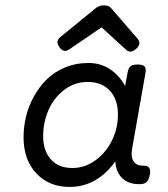

<svg xmlns="http://www.w3.org/2000/svg" viewBox="-20 -702 640 732"><path d="M69.8 -178.7Q69.8 -92.3 118.7 -40.8Q167.5 10.7 245.1 10.7Q351.1 10.7 421.9 -89.8L419.4 -95.7Q419.4 -50.3 443.6 -25.1Q467.8 0 508.8 0H514.2Q530.8 0 539.1 -8.1Q547.4 -16.1 551.3 -35.2Q554.7 -54.2 548.8 -62.3Q543 -70.3 526.4 -70.3H523.9Q500.5 -70.3 489.3 -87.2Q478 -104 483.9 -136.2L534.7 -424.3Q537.6 -441.4 531 -448.7Q524.4 -456.1 505.4 -456.1H504.4Q485.4 -456.1 477.3 -449Q469.2 -441.9 466.3 -424.3L457 -374Q434.6 -415 398.9 -438.5Q363.3 -461.9 317.9 -461.9Q269 -461.9 227.5 -444.6Q186 -427.2 157.5 -398.7Q128.9 -370.1 108.6 -333Q88.4 -295.9 79.1 -256.8Q69.8 -217.8 69.8 -178.7ZM429.7 -264.2Q429.7 -214.4 407.7 -168.2Q385.7 -122.1 345.2 -91.8Q304.7 -61.5 255.9 -61.5Q203.1 -61.5 173.8 -94.5Q144.5 -127.4 144.5 -183.1Q144.5 -234.4 164.3 -281Q184.1 -327.6 223.9 -358.6Q263.7 -389.6 314.9 -389.6Q367.7 -389.6 398.7 -356.4Q429.7 -323.2 429.7 -264.2ZM346.2 -671.9 210.4 -561Q189.9 -544.4 206.5 -522Q223.1 -499.5 243.2 -513.2L367.2 -597.7L461.4 -511.7Q478.5 -496.6 500 -516.6Q520.5 -536.1 504.4 -554.7L402.8 -671.9Q394 -681.6 376 -681.6Q358.4 -681.6 346.2 -671.9Z"/></svg>

Font: Courier Prime Sans
Style: Regular
Weight: 300
Italic angle: -10°
Designer: Alan Dague-Greene
Foundry: Quote-Unquote Apps
Version: Version 3.23